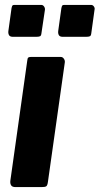

<svg xmlns="http://www.w3.org/2000/svg" viewBox="-20 -762 406 782"><path d="M175 -20Q173 -6 168 -3Q163 0 149 0H43Q30 0 25.5 -7Q21 -14 22 -25L91 -515Q92 -525 95 -527.5Q98 -530 105 -530H228Q235 -530 240 -523Q245 -516 244 -508ZM163 -722 149 -628Q148 -617 143.5 -614.5Q139 -612 126 -612H33Q21 -612 17 -618.5Q13 -625 14 -635L27 -729Q29 -738 31 -740Q33 -742 40 -742H148Q155 -742 159.5 -735.5Q164 -729 163 -722ZM365 -722 352 -628Q351 -617 346.5 -614.5Q342 -612 329 -612H236Q224 -612 220 -618.5Q216 -625 217 -635L230 -729Q232 -738 234 -740Q236 -742 243 -742H351Q358 -742 362.5 -735.5Q367 -729 365 -722Z"/></svg>

Font: Libre Franklin Thin
Style: Bold Italic
Weight: 700
Italic angle: -8°
Version: Version 3.000